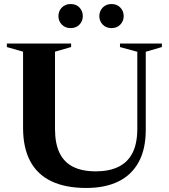

<svg xmlns="http://www.w3.org/2000/svg" viewBox="-20 -921 838 953"><path d="M661.5 -282V-664L575.5 -687.5V-705H783.5V-687.5L703.5 -664V-277Q703.5 -181 668.5 -116.8Q633.5 -52.5 567.5 -20.2Q501.5 12 408.5 12Q306 12 236 -21Q166 -54 130.2 -120.5Q94.5 -187 94.5 -287V-664.5L14 -687.5V-705H333V-687.5L253 -664.5V-281.5Q253 -209 275.5 -162.2Q298 -115.5 343 -93Q388 -70.5 455.5 -70.5Q521.5 -70.5 567.5 -92.8Q613.5 -115 637.5 -161.5Q661.5 -208 661.5 -282ZM330.5 -781.5Q303.5 -781.5 286.8 -799Q270 -816.5 270 -841Q270 -866 286.8 -883.5Q303.5 -901 330.5 -901Q358 -901 374.5 -883.5Q391 -866 391 -841Q391 -816.5 374.5 -799Q358 -781.5 330.5 -781.5ZM533.5 -781.5Q506.5 -781.5 489.8 -799Q473 -816.5 473 -841Q473 -866 489.8 -883.5Q506.5 -901 533.5 -901Q560.5 -901 577.2 -883.5Q594 -866 594 -841Q594 -816.5 577.2 -799Q560.5 -781.5 533.5 -781.5Z"/></svg>

Font: Newsreader 60pt SemiBold
Style: Regular
Weight: 600
Designer: Hugues Gentile
Foundry: Production Type
Version: Version 1.003